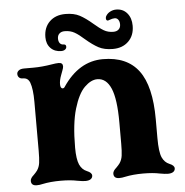

<svg xmlns="http://www.w3.org/2000/svg" viewBox="-50 -729 761 788"><g transform="rotate(-5 330.0 -335.0)"><path d="M47 -10Q47 -16 51 -22Q55 -28 61 -33Q71 -43 76 -50Q85 -63 87.5 -80.5Q90 -98 90 -130V-332Q90 -385 80 -412Q76 -422 69 -427Q62 -432 50 -432Q41 -432 35.5 -437.5Q30 -443 30 -452Q30 -460 37.5 -466Q45 -472 60 -472H98Q133 -472 175 -479Q192 -482 203 -482Q220 -482 220 -467Q220 -461 215.5 -449.5Q211 -438 209 -432Q201 -411 201 -395Q201 -377 211 -377Q216 -377 219 -382Q286 -482 385 -482Q484 -482 532 -418Q580 -354 580 -217V-140Q580 -83 590 -60Q600 -38 620 -30Q640 -22 640 -10Q640 -1 632.5 4.5Q625 10 610 10Q599 10 577 6Q549 0 509 0Q467 0 434 7Q422 10 410 10Q387 10 387 -10Q387 -16 391 -22Q395 -28 401 -33Q411 -43 416 -50Q425 -63 427.5 -80.5Q430 -98 430 -130V-217Q430 -314 411 -358Q392 -402 355 -402Q329 -402 302.5 -376Q276 -350 258 -289.5Q240 -229 240 -130Q240 -83 250 -60Q260 -38 280 -30Q300 -22 300 -10Q300 -1 292.5 4.5Q285 10 270 10Q259 10 237 6Q209 0 169 0Q127 0 94 7Q82 10 70 10Q47 10 47 -10ZM319 -570Q297 -590 279.5 -600Q262 -610 239 -610Q225 -610 217 -602.5Q209 -595 209 -582Q209 -570 214.5 -563Q220 -556 230 -556Q240 -556 240 -546Q240 -539 234 -534.5Q228 -530 218 -530Q191 -530 174.5 -547Q158 -564 158 -592Q158 -632 182.5 -656Q207 -680 248 -680Q283 -680 306.5 -667.5Q330 -655 359 -630Q382 -610 399 -600Q416 -590 438 -590Q452 -590 460 -597.5Q468 -605 468 -618Q468 -630 462.5 -637.5Q457 -645 448 -645Q439 -645 426 -640L420 -638Q412 -638 412 -648Q412 -654 415 -658Q421 -668 432.5 -674Q444 -680 457 -680Q485 -680 502 -660Q519 -640 519 -608Q519 -568 494.5 -544Q470 -520 430 -520Q395 -520 371.5 -532.5Q348 -545 319 -570Z"/></g></svg>

Font: Raigarh
Style: Bold
Weight: 700
Designer: jaikishan Patel
Foundry: MagicType
Version: Version 1.000